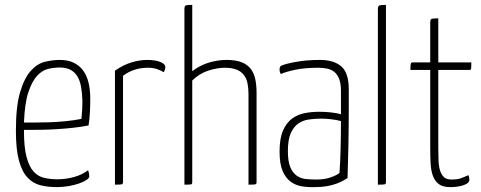

<svg xmlns="http://www.w3.org/2000/svg" viewBox="-20 -755 1968 785"><path d="M224 -510Q258 -510 281.5 -498.5Q305 -487 320 -466.5Q335 -446 342 -417Q349 -388 349 -353Q349 -323 347.5 -294Q346 -265 342 -242Q311 -236 278 -232.5Q245 -229 214 -227Q183 -225 155.5 -224.5Q128 -224 109 -224H78V-219Q78 -153 88.5 -113.5Q99 -74 117 -54Q135 -34 160 -28Q185 -22 214 -22Q250 -22 283.5 -31.5Q317 -41 340 -59Q343 -51 344 -45Q345 -39 345 -34Q345 -27 334 -19.5Q323 -12 305 -5.5Q287 1 263 5.5Q239 10 212 10Q176 10 145.5 2.5Q115 -5 92.5 -29Q70 -53 57.5 -98.5Q45 -144 45 -221Q45 -320 62 -377.5Q79 -435 105 -464.5Q131 -494 162.5 -502Q194 -510 224 -510ZM224 -479Q202 -479 177.5 -473.5Q153 -468 132 -445.5Q111 -423 96 -378Q81 -333 78 -254Q91 -254 118.5 -254Q146 -254 179.5 -255Q213 -256 248.5 -259.5Q284 -263 313 -269Q315 -290 316 -307Q317 -324 317 -342Q316 -374 311.5 -399.5Q307 -425 296.5 -442.5Q286 -460 268.5 -469.5Q251 -479 224 -479Z M450 -466Q484 -490 518 -500Q552 -510 581 -510Q616 -510 636 -501.5Q656 -493 656 -481Q656 -476 654 -469.5Q652 -463 649 -460Q638 -467 622 -472.5Q606 -478 585 -478Q526 -478 483 -445V-11Q483 -3 478 -1.5Q473 0 450 0Z M734 -717Q734 -731 740 -733Q746 -735 766 -735V-464Q799 -489 835.5 -499.5Q872 -510 906 -510Q944 -510 968 -500.5Q992 -491 1005.5 -473Q1019 -455 1024 -430Q1029 -405 1029 -374V-11Q1029 -3 1024.5 -1.5Q1020 0 996 0V-370Q996 -394 992 -414Q988 -434 977 -448.5Q966 -463 947 -470.5Q928 -478 898 -478Q869 -478 832.5 -466.5Q796 -455 766 -426V-11Q766 -3 762 -1.5Q758 0 734 0Z M1123 -470Q1123 -482 1129 -486Q1146 -494 1190 -502Q1234 -510 1288 -510Q1345 -510 1375.5 -483.5Q1406 -457 1406 -389V-325Q1406 -239 1404.5 -163Q1403 -87 1401 -27Q1394 -23 1383 -16.5Q1372 -10 1355.5 -4Q1339 2 1317.5 6Q1296 10 1268 10Q1241 11 1215 7Q1189 3 1168.5 -12Q1148 -27 1135.5 -56Q1123 -85 1123 -136Q1123 -189 1137 -221Q1151 -253 1174 -270Q1197 -287 1226 -292.5Q1255 -298 1285 -298Q1309 -298 1332.5 -295.5Q1356 -293 1374 -288V-383Q1374 -413 1367 -431.5Q1360 -450 1347.5 -460.5Q1335 -471 1317.5 -474.5Q1300 -478 1280 -478Q1226 -478 1186 -469.5Q1146 -461 1128 -452Q1123 -461 1123 -470ZM1374 -260Q1356 -265 1333.5 -267.5Q1311 -270 1294 -270Q1268 -270 1243 -266.5Q1218 -263 1199 -249.5Q1180 -236 1168.5 -209.5Q1157 -183 1157 -137Q1157 -95 1167 -71.5Q1177 -48 1193.5 -36.5Q1210 -25 1231 -23Q1252 -21 1275 -21Q1307 -21 1332.5 -30Q1358 -39 1368 -48Q1371 -86 1372.5 -145Q1374 -204 1374 -260Z M1558 -11Q1558 -3 1553.5 -1.5Q1549 0 1525 0V-717Q1525 -731 1532 -733Q1539 -735 1558 -735Z M1739 -469H1658Q1658 -489 1659.5 -494.5Q1661 -500 1668 -500H1739V-663Q1739 -676 1744.5 -678Q1750 -680 1772 -680V-500H1907Q1907 -479 1906 -474Q1905 -469 1899 -469H1772V-148Q1772 -121 1773 -97.5Q1774 -74 1779.5 -57Q1785 -40 1795.5 -30.5Q1806 -21 1826 -21Q1850 -21 1864 -26Q1878 -31 1895 -39Q1899 -31 1899 -20Q1899 -6 1875.5 2Q1852 10 1821 10Q1791 10 1774.5 -2Q1758 -14 1750 -36Q1742 -58 1740.5 -87Q1739 -116 1739 -151Z"/></svg>

Font: Yanone Kaffeesatz Thin
Style: Regular
Weight: 250
Designer: Yanone
Foundry: Yanone Font Production. Not for release.
Version: Version 1.002